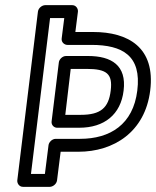

<svg xmlns="http://www.w3.org/2000/svg" viewBox="-20 -699 605 744"><path d="M100 -25 174 -629H229L219 -550C217 -535 230 -525 241 -525H334C455 -525 529 -483 512 -348C496 -217 407 -161 290 -161H196C181 -161 169 -147 168 -136L154 -25ZM47 0C46 11 54 25 69 25H173C184 25 199 15 201 0L215 -111H284C420 -111 542 -187 562 -348C583 -515 477 -575 341 -575H272L282 -654C283 -665 275 -679 260 -679H155C144 -679 129 -669 127 -654ZM201 -204H287C384 -204 448 -255 459 -348C471 -445 413 -482 321 -482H236C221 -482 209 -468 208 -457L180 -229C178 -214 190 -204 201 -204ZM233 -254 254 -432H315C394 -432 417 -413 409 -348C401 -281 370 -254 293 -254Z"/></svg>

Font: Falling Sky
Style: CondOuObl
Weight: 400
Designer: Paul D. Hunt
Foundry: Adobe Systems Incorporated
Version: Version 1.02